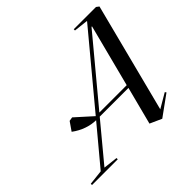

<svg xmlns="http://www.w3.org/2000/svg" viewBox="-273 -888 1092 1092"><g transform="rotate(-45 273.0 -342.0)"><path d="M448 16 571 -73 565 -81 478 -30 647 -688 631 -700H452V-690L539 -680L191 -262L91 -352L67 -348L31 -296C78 -261 129 -245 176 -244L-11 -20L-101 -10V0H106V-10L19 -20L205 -244H436L377 -16ZM220 -262 533 -638H537L440 -262Z"/></g></svg>

Font: Mazius Display Extra italic
Style: Regular
Weight: 400
Italic angle: -17°
Designer: Alberto Casagrande & Collletttivo
Foundry: Collletttivo
Version: Version 2.000;Glyphs 3.2 (3217)